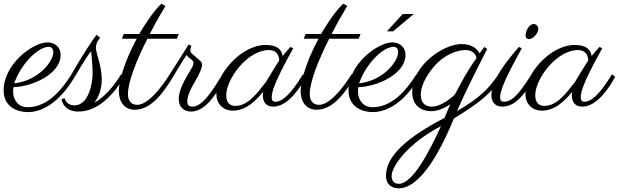

<svg xmlns="http://www.w3.org/2000/svg" viewBox="-37 -590 3400 1055"><path d="M37 -111C142 -114 296 -184 296 -287C296 -338 257 -357 223 -357C145 -357 -17 -239 -17 -93C-17 -1 60 26 116 26C193 26 288 -24 373 -167L356 -182C278 -57 200 -1 114 -1C63 -1 35 -41 35 -88C35 -96 36 -104 37 -111ZM41 -132C81 -245 175 -333 232 -333C245 -333 256 -321 256 -304C256 -252 173 -146 41 -132Z M513 -383 493 -399C424 -303 357 -184 356 -182L374 -168C375 -170 439 -281 464 -309V-308C464 -298 472 -232 472 -190C472 -128 449 -11 371 -11C332 -11 319 -42 319 -50L301 -46C309 0 345 23 394 23C504 23 590 -75 646 -167L629 -182C580 -104 532 -53 481 -26C505 -56 522 -99 522 -153C522 -229 490 -299 490 -326C490 -358 506 -371 513 -383Z M643 -403 633 -377H714C638 -236 616 -130 616 -91C616 -31 646 13 704 13C799 13 868 -93 914 -168L896 -182C887 -168 793 -14 717 -14C689 -14 666 -31 666 -73C666 -141 714 -261 773 -377H935L945 -403H786C814 -458 844 -511 872 -557L850 -570C799 -523 741 -425 728 -403Z M1186 -182C1150 -128 1085 -4 1021 -4C1008 -4 992 -7 992 -32C992 -65 1012 -103 1031 -136C1064 -191 1073 -219 1073 -234C1073 -250 1071 -249 1018 -295C1011 -301 1009 -309 1009 -315C1009 -325 1013 -334 1015 -338L1000 -346L896 -182L914 -168C946 -223 988 -288 988 -288C1000 -269 1026 -262 1026 -245C1026 -239 1024 -232 1021 -224C1004 -192 945 -110 945 -46C945 0 976 23 1012 23C1112 23 1175 -125 1204 -168Z M1559 -332C1543 -315 1529 -298 1516 -282C1510 -323 1480 -343 1420 -343C1367 -343 1281 -311 1208 -216C1166 -161 1152 -112 1152 -75C1152 -15 1193 18 1242 18C1290 18 1344 -4 1409 -86C1408 -81 1407 -69 1407 -67C1407 -30 1425 -4 1464 -4C1544 -4 1612 -106 1645 -168L1628 -182C1601 -139 1535 -31 1478 -31C1465 -31 1456 -35 1456 -56C1456 -119 1548 -274 1574 -325ZM1424 -139C1377 -80 1327 -8 1255 -8C1224 -8 1206 -30 1206 -66C1206 -110 1232 -167 1276 -221C1336 -292 1399 -315 1439 -315C1495 -315 1497 -269 1497 -257C1478 -229 1441 -167 1424 -139Z M1642 -403 1632 -377H1713C1637 -236 1615 -130 1615 -91C1615 -31 1645 13 1703 13C1798 13 1867 -93 1913 -168L1895 -182C1886 -168 1792 -14 1716 -14C1688 -14 1665 -31 1665 -73C1665 -141 1713 -261 1772 -377H1934L1944 -403H1785C1813 -458 1843 -511 1871 -557L1849 -570C1798 -523 1740 -425 1727 -403Z M1932 -111C2037 -114 2191 -184 2191 -287C2191 -338 2152 -357 2118 -357C2040 -357 1878 -239 1878 -93C1878 -1 1955 26 2011 26C2088 26 2183 -24 2268 -167L2251 -182C2173 -57 2095 -1 2009 -1C1958 -1 1930 -41 1930 -88C1930 -96 1931 -104 1932 -111ZM1936 -132C1976 -245 2070 -333 2127 -333C2140 -333 2151 -321 2151 -304C2151 -252 2068 -146 1936 -132ZM2237 -513H2176L2089 -418H2123Z M2437 -17C2428 4 2418 30 2405 58C2203 163 2084 266 2084 375C2084 433 2127 445 2155 445C2226 445 2333 364 2457 61C2606 -30 2668 -83 2720 -168L2702 -182C2649 -101 2593 -48 2474 20C2542 -134 2639 -318 2640 -321L2624 -332L2598 -297C2586 -317 2563 -348 2499 -348C2400 -348 2228 -232 2228 -85C2228 -4 2284 21 2333 21C2365 21 2403 6 2437 -17ZM2462 -70C2420 -31 2374 -4 2335 -4C2298 -4 2275 -27 2275 -69C2275 -112 2300 -168 2345 -221C2406 -294 2478 -315 2522 -315C2562 -315 2578 -290 2581 -270C2528 -197 2498 -137 2462 -70ZM2155 420C2125 420 2115 401 2115 375C2115 332 2191 205 2386 103C2322 244 2230 420 2155 420Z M2921 -433C2921 -445 2910 -458 2896 -458C2868 -458 2851 -417 2851 -396C2851 -384 2857 -375 2869 -375C2893 -375 2921 -407 2921 -433ZM2814 -332C2754 -262 2663 -154 2663 -67C2663 -30 2684 -4 2723 -4C2807 -4 2863 -101 2901 -168L2884 -182C2836 -107 2787 -31 2734 -31C2720 -31 2711 -36 2711 -55C2711 -118 2804 -273 2830 -325Z M3257 -332C3241 -315 3227 -298 3214 -282C3208 -323 3178 -343 3118 -343C3065 -343 2979 -311 2906 -216C2864 -161 2850 -112 2850 -75C2850 -15 2891 18 2940 18C2988 18 3042 -4 3107 -86C3106 -81 3105 -69 3105 -67C3105 -30 3123 -4 3162 -4C3242 -4 3310 -106 3343 -168L3326 -182C3299 -139 3233 -31 3176 -31C3163 -31 3154 -35 3154 -56C3154 -119 3246 -274 3272 -325ZM3122 -139C3075 -80 3025 -8 2953 -8C2922 -8 2904 -30 2904 -66C2904 -110 2930 -167 2974 -221C3034 -292 3097 -315 3137 -315C3193 -315 3195 -269 3195 -257C3176 -229 3139 -167 3122 -139Z"/></svg>

Font: Parisienne
Style: Regular
Weight: 400
Designer: Astigmatic (AOETI)
Foundry: Astigmatic (AOETI)
Version: Version 1.000